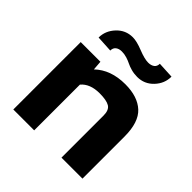

<svg xmlns="http://www.w3.org/2000/svg" viewBox="-196 -909 1064 1064"><g transform="rotate(45 336.0 -376.5)"><path d="M64.5 0V-528.3H218.8L223.1 -472.7Q291 -538.1 404.8 -538.1Q501.5 -538.1 554 -489.7Q606.4 -441.4 606.4 -329.6V0H441.9V-330.1Q441.9 -373 417.7 -387.5Q393.6 -401.9 339.4 -401.9Q264.6 -401.9 228 -358.4V0ZM459.5 -753.4 555.7 -748.5Q555.7 -694.3 517.1 -653.6Q478.5 -612.8 422.4 -612.8Q397 -612.8 374.3 -619.1Q351.6 -625.5 337.4 -632.8Q323.2 -640.1 303.2 -646.5Q283.2 -652.8 262.7 -652.8Q240.7 -652.8 227.1 -642.3Q213.4 -631.8 213.4 -610.8L116.7 -616.2Q116.7 -668.9 155.3 -710.2Q193.8 -751.5 250 -751.5Q281.2 -751.5 330.8 -731.7Q380.4 -711.9 409.2 -711.9Q431.6 -711.9 445.6 -722.2Q459.5 -732.4 459.5 -753.4Z"/></g></svg>

Font: Bert Sans Black
Style: Regular
Weight: 900
Designer: Christian Robertson, Adam Twardoch, & Cristiano Sobral
Foundry: Google
Version: Version 12.135;January 10, 2020;FontCreator 12.0.0.2547 64-b